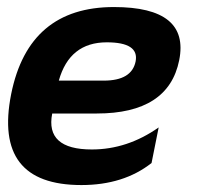

<svg xmlns="http://www.w3.org/2000/svg" viewBox="-20 -533 568 553"><path d="M496.1 -359.4Q465.3 -206.1 258.8 -206.1H130.4Q109.9 -102.5 244.6 -102.5Q346.7 -102.5 437 -166L416.5 -63.5Q335.9 0 214.4 0Q-40 0 12.2 -262.2Q62.5 -512.7 308.1 -512.7Q526.9 -512.7 496.1 -359.4ZM149.4 -300.8H278.8Q359.4 -300.8 370.6 -356Q381.3 -411.1 287.6 -411.1Q180.2 -411.1 149.4 -300.8Z"/></svg>

Font: Sansation
Style: Bold Italic
Weight: 700
Designer: Bernd Montag
Version: Version 1.301